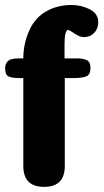

<svg xmlns="http://www.w3.org/2000/svg" viewBox="-20 -728 406 748"><path d="M246.6 -611.8Q231.4 -611.8 231.4 -556.6V-500.5H281.2Q305.7 -500.5 318.8 -493.2Q332.5 -486.3 332.5 -463.4Q332.5 -438 316.9 -430.7Q301.8 -423.8 263.2 -423.8H232.4V-81.5Q232.4 0 151.9 0Q70.8 0 70.8 -81.5V-423.8H56.6Q26.4 -423.8 13.2 -430.2Q0 -436.5 0 -462.4Q0 -478 9.3 -488.3Q19 -500.5 51.8 -500.5H70.8Q70.8 -558.1 95.2 -611.8Q117.2 -659.7 160.6 -684.1Q203.6 -708.5 258.3 -708.5Q296.4 -708.5 329.6 -691.9Q362.8 -674.8 362.8 -641.1Q362.8 -616.7 347.2 -600.1Q331.1 -583.5 308.1 -583.5Q295.4 -583.5 284.2 -589.4Q272.5 -595.2 261.2 -603.5Z"/></svg>

Font: inglobal
Style: Bold
Weight: 700
Designer: Andrey Kochetov, Denis Davydov, Evgeny Yurtaev
Foundry: inglobal.ru
Version: Version 1.00 September 25, 2014, initial release